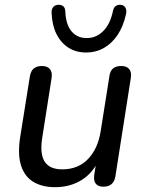

<svg xmlns="http://www.w3.org/2000/svg" viewBox="-20 -768 605 797"><path d="M208 9Q156 9 119.5 -12.5Q83 -34 68 -79Q53 -124 63 -194L104 -451Q108 -474 120.5 -484Q133 -494 154 -494Q177 -494 187.5 -481Q198 -468 194 -443L155 -194Q145 -129 165.5 -97Q186 -65 238 -65Q305 -65 346 -108.5Q387 -152 398 -224L434 -451Q437 -474 449.5 -484Q462 -494 483 -494Q506 -494 516.5 -481Q527 -468 523 -444L459 -36Q452 7 409 7Q388 7 378 -5Q368 -17 371 -41L384 -125L392 -109Q368 -52 320 -21.5Q272 9 208 9ZM338 -550Q295 -550 263.5 -570.5Q232 -591 214 -627.5Q196 -664 194 -716Q194 -729 200 -737.5Q206 -746 219 -748Q233 -749 241.5 -743Q250 -737 251 -722Q253 -667 276.5 -638.5Q300 -610 340 -610Q380 -610 409 -639.5Q438 -669 449 -723Q452 -737 460.5 -743Q469 -749 481 -748Q494 -747 500.5 -736.5Q507 -726 503 -709Q492 -659 468.5 -623.5Q445 -588 411.5 -569Q378 -550 338 -550Z"/></svg>

Font: Nunito Medium
Style: Italic
Weight: 500
Designer: Vernon Adams
Foundry: Vernon Adams
Version: Version 3.601